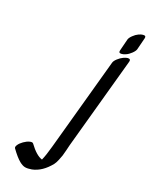

<svg xmlns="http://www.w3.org/2000/svg" viewBox="-235 -791 800 1016"><g transform="rotate(30 164.5 -283.0)"><path d="M96 47Q144 93 179 97Q187 65 192 10L244 -532Q245 -544 257 -559.5Q269 -575 282 -584Q295 -593 303 -595Q321 -600 320 -583L268 -42Q268 -37 266 -10.5Q264 16 263 23.5Q262 31 257.5 52Q253 73 247 84Q212 148 159 169Q137 177 122 177Q107 177 87 166Q62 152 26 117Q20 111 26 97Q32 83 46.5 68.5Q61 54 75.5 47.5Q90 41 96 47ZM312 -742Q330 -747 329 -731L324 -661Q323 -650 311.5 -634Q300 -618 287 -609Q274 -600 265 -598Q247 -593 248 -609L253 -679Q254 -690 265.5 -706Q277 -722 290 -731Q303 -740 312 -742Z"/></g></svg>

Font: Kavivanar
Style: Regular
Weight: 400
Designer: Tharique Azeez
Foundry: Tharique Azeez
Version: Version 1.88